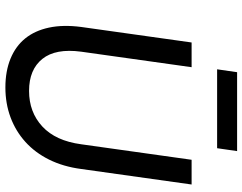

<svg xmlns="http://www.w3.org/2000/svg" viewBox="-116 -798 921 730"><g transform="rotate(90 345.0 -432.5)"><path d="M312 8Q250 8 202.5 -11.5Q155 -31 125.5 -67.5Q96 -104 84.5 -157.5Q73 -211 82 -280L141 -700H235L176 -280Q163 -183 203.5 -132.5Q244 -82 325 -82Q406 -82 460.5 -132.5Q515 -183 528 -280L587 -700H681L622 -280Q613 -212 586.5 -158.5Q560 -105 519 -68Q478 -31 425.5 -11.5Q373 8 312 8ZM254 -873H554L543 -797H243Z"/></g></svg>

Font: Retni Sans Medium
Style: Italic
Weight: 500
Italic angle: -8°
Designer: Vitaly Kuzmin
Foundry: ParaType Ltd.
Version: Version 1.00;June 10, 2019;FontCreator 11.5.0.2425 64-bit; t